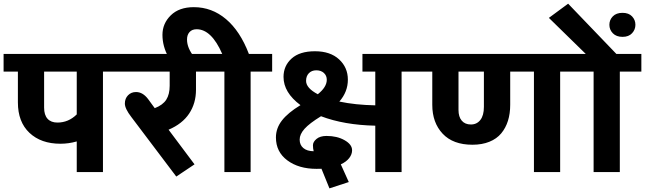

<svg xmlns="http://www.w3.org/2000/svg" viewBox="-35 -949 3558 1059"><path d="M281.6 -273Q342.8 -273 388.3 -318V-554.1H208.3V-355.4Q208.3 -315 227.2 -294Q246.2 -273 281.6 -273ZM388.3 0V-168.9Q344.3 -156.2 298.3 -156.2Q191.1 -156.2 127.4 -216.4Q63.7 -276.5 63.7 -384.2V-554.1H-15.2V-651.7H651.2V-554.1H532.9V0Z M689.6 -303.3Q653.7 -349.8 653.7 -377.7Q653.7 -405.5 671.1 -423.4Q688.6 -441.4 715.4 -441.4Q752.3 -441.4 781.6 -402.9L818.5 -352.4Q863 -369.6 882 -399.1Q900.9 -428.7 900.9 -476.2V-554.1H620.8V-651.7H1137V-554.1H1046V-454Q1046 -379.2 1008.3 -322.5Q970.7 -265.9 894.8 -233.6L1037.9 -42.5L937.3 24.8Z M1202.7 0V-554.1H1106.7V-651.7H1190.6Q1131.4 -787.7 1049.5 -787.7Q1024.3 -787.7 1010.4 -772.2Q996.5 -756.8 996.5 -731Q996.5 -683 1037.4 -633.5H894.3Q861 -693.6 861 -756.6Q861 -819.5 907 -864.5Q953 -909.5 1033.9 -909.5Q1133.5 -909.5 1211.6 -843.5Q1289.7 -777.6 1337.7 -651.7H1466.1V-554.1H1347.3V0Z M1738.1 -18.2 1710.8 -17.7Q1612.7 -17.7 1549.8 -64.5Q1486.9 -111.2 1486.9 -191.1Q1486.9 -241.7 1520 -284.4Q1553.1 -327.1 1622.3 -369.1Q1528.8 -438.8 1528.8 -524.8Q1528.8 -585.9 1573.3 -626.1Q1617.8 -666.3 1702.2 -666.3Q1786.7 -666.3 1835.2 -621.6Q1883.7 -576.8 1883.7 -509.6Q1883.7 -442.4 1836.7 -388.8Q1924.7 -370.1 2034.9 -368V-554.1H1964.1V-651.7H2298.8V-554.1H2180V0H2034.9V-255.8Q1863 -259.4 1735.6 -307.9Q1671.4 -268.5 1644.6 -238.4Q1617.8 -208.3 1617.8 -179Q1617.8 -149.6 1638 -132.5Q1658.2 -115.3 1695.1 -114.8Q1691.1 -129.9 1691.1 -148.1Q1691.1 -166.3 1710.8 -182.8Q1730.5 -199.2 1766.4 -199.2Q1824.1 -199.2 1865.5 -175.7Q1907 -152.2 1907 -120.3Q1907 -97.6 1891.1 -77.1Q1875.1 -56.6 1844.8 -42.5L1888.8 55.1L1782.1 90ZM1653.2 -503Q1653.2 -463.1 1717.9 -429.2Q1767.4 -468.7 1767.4 -509.1Q1767.4 -531.9 1751.5 -546.5Q1735.6 -561.2 1709.8 -561.2Q1684 -561.2 1668.6 -545.2Q1653.2 -529.3 1653.2 -503Z M2634 -359.5V-554.1H2493.9V-342.8Q2493.9 -304.3 2511.9 -283.4Q2529.8 -262.4 2562.4 -262.4Q2595 -262.4 2614.5 -287.4Q2634 -312.4 2634 -359.5ZM2910 0V-554.1H2779.1V-371.6Q2779.1 -273 2729.5 -213.3Q2704.8 -183.5 2664.3 -167.1Q2623.9 -150.7 2570.8 -150.7Q2463.6 -150.7 2406.5 -211.6Q2349.3 -272.5 2349.3 -370.6V-554.1H2268.5V-651.7H3173.4V-554.1H3054.6V0Z M3239.1 0V-554.1H3143.1V-651.7H3195.7L2992.4 -850.4L3098.6 -928.7L3364.5 -651.7H3502.5V-554.1H3383.7V0ZM3398.6 -745.7Q3364.5 -745.7 3345.3 -765.4Q3326.1 -785.1 3326.1 -812.2Q3326.1 -839.2 3345 -858.7Q3364 -878.2 3398.4 -878.2Q3432.8 -878.2 3451.2 -858.7Q3469.7 -839.2 3469.7 -812.4Q3469.7 -785.6 3451.2 -765.7Q3432.8 -745.7 3398.6 -745.7Z"/></svg>

Font: Khula
Style: Bold
Weight: 700
Designer: Erin McLaughlin, Steve Matteson
Version: Version 1.000;PS 1.0;hotconv 1.0.72;makeotf.lib2.5.5900; ttf